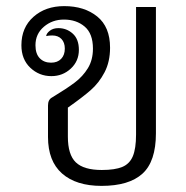

<svg xmlns="http://www.w3.org/2000/svg" viewBox="-20 -599 610 628"><path d="M137 -151V-254Q137 -273 150 -280Q198 -309 224.5 -329Q251 -349 267.5 -376Q284 -403 284 -440Q284 -489 257 -512Q230 -535 189 -535Q151 -535 123.5 -511.5Q96 -488 96 -451Q96 -423 110 -408.5Q124 -394 147 -394Q168 -394 180 -406.5Q192 -419 192 -440Q192 -460 181 -471.5Q170 -483 151 -483Q139 -483 131 -481Q132 -490 143 -498.5Q154 -507 171 -507Q198 -507 218 -489Q238 -471 238 -436Q238 -399 211.5 -374.5Q185 -350 148 -350Q108 -350 79 -377.5Q50 -405 50 -451Q50 -509 89.5 -544Q129 -579 190 -579Q256 -579 298 -545Q340 -511 340 -443Q340 -397 322 -362.5Q304 -328 276.5 -304Q249 -280 202 -247V-152Q202 -93 228 -68Q254 -43 313 -43Q356 -43 380 -53Q404 -63 414.5 -88Q425 -113 425 -159V-576H490V-163Q490 -71 446 -31Q402 9 312 9Q229 9 183 -31.5Q137 -72 137 -151Z"/></svg>

Font: Krub
Style: Regular
Weight: 400
Designer: Ekaluck Peanpanawate
Foundry: Cadson Demak Co.,Ltd.
Version: Version 1.000; ttfautohint (v1.6)